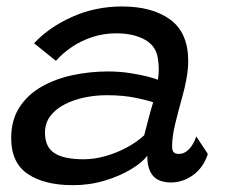

<svg xmlns="http://www.w3.org/2000/svg" viewBox="-20 -551 688 582"><path d="M201.1 10.3Q114.9 10.3 64.4 -23.5Q13.9 -57.4 13.9 -132.5Q13.9 -186.8 38.7 -225.3Q63.4 -263.8 105.5 -287.9Q147.6 -312 200.1 -323.2Q252.6 -334.4 308.1 -334.4Q341.2 -334.4 373.1 -329.6Q404.9 -324.8 428.2 -318.7Q451.5 -312.7 458.4 -308.9Q460.9 -321.9 461.2 -336.4Q461.6 -351 459.5 -366.5Q455.9 -409.7 420.8 -429.8Q385.6 -450 332.3 -450Q293.9 -450 259.3 -438.5Q224.8 -427.1 196.9 -408Q169.1 -388.9 149.5 -366.6L83.2 -419.8Q128.6 -468.6 199 -500Q269.3 -531.4 349.9 -531.4Q441.8 -531.4 496.2 -491.5Q550.5 -451.6 550.5 -366.1Q550.5 -342.1 545.5 -313.8Q540.6 -285.5 532.2 -256.1Q520.9 -216.2 511.3 -176.6Q501.7 -137 501.7 -108.2Q501.7 -93.4 507.1 -88.9Q512.6 -84.4 522.6 -84.4Q538.8 -84.4 552.5 -98.3Q566.2 -112.1 575.1 -137.4L610.1 -84.1Q595.9 -42 564.9 -20Q534 2.1 498.4 2.1Q461.4 2.1 443.9 -18Q426.4 -38.1 426.4 -78.9Q411.7 -58.8 377.5 -38.1Q343.3 -17.4 297.5 -3.5Q251.8 10.3 201.1 10.3ZM233.4 -68.2Q265.8 -68.2 299.6 -77.8Q333.4 -87.4 364.1 -103.8Q394.8 -120.3 417.1 -140.9Q424.9 -171.8 431.4 -195.8Q437.8 -219.9 444.3 -241Q431.3 -245.9 392.8 -254.2Q354.4 -262.4 303 -262.4Q270 -262.4 237.1 -255.7Q204.1 -248.9 176.7 -235Q149.3 -221.1 132.9 -199.6Q116.4 -178.2 116.4 -149.1Q116.4 -104.9 145.6 -86.5Q174.7 -68.2 233.4 -68.2Z"/></svg>

Font: Grandstander Thin
Style: Italic
Weight: 100
Italic angle: -15°
Designer: Tyler Finck
Foundry: Etcetera Type Co
Version: Version 1.200